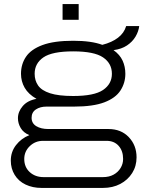

<svg xmlns="http://www.w3.org/2000/svg" viewBox="-20 -738 715 942"><path d="M184 184Q140 184 105.5 167.5Q71 151 52 120Q33 89 33 50Q33 7 58.5 -26Q84 -59 124 -75Q95 -87 81.5 -110Q68 -133 68 -158Q68 -190 91.5 -217.5Q115 -245 159 -253Q119 -276 101 -307.5Q83 -339 83 -376Q83 -423 107.5 -459.5Q132 -496 188.5 -517Q245 -538 339 -538Q384 -538 419.5 -533Q455 -528 482 -518Q529 -530 559 -553Q589 -576 599 -610H663Q660 -584 645 -558.5Q630 -533 603 -515Q576 -497 537 -492Q568 -470 581.5 -440.5Q595 -411 595 -376Q595 -331 571 -294Q547 -257 492 -236Q437 -215 343 -215H208Q177 -215 156 -201Q135 -187 135 -160Q135 -133 158 -119Q181 -105 217 -105H512Q574 -105 612 -65Q650 -25 650 34Q650 77 628.5 111Q607 145 570 164.5Q533 184 485 184ZM194 131H485Q515 131 537 119Q559 107 571.5 86.5Q584 66 584 42Q584 2 562 -22.5Q540 -47 503 -47H191Q153 -47 126 -21Q99 5 99 42Q99 82 126 106.5Q153 131 194 131ZM339 -267Q442 -267 485.5 -296.5Q529 -326 529 -376Q529 -427 485.5 -456.5Q442 -486 339 -486Q236 -486 193 -456.5Q150 -427 150 -376Q150 -343 167 -318.5Q184 -294 225.5 -280.5Q267 -267 339 -267ZM287 -641V-718H366V-641Z"/></svg>

Font: Archivo Expanded ExtraLight
Style: Regular
Weight: 250
Width: 7
Designer: Hector Gatti
Foundry: Omnibus-Type
Version: Version 2.001